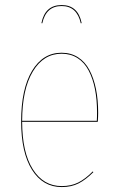

<svg xmlns="http://www.w3.org/2000/svg" viewBox="-20 -738 471 767"><path d="M226.1 -713.9Q164.1 -713.9 148.9 -645L145.5 -645.5Q159.7 -717.8 226.1 -717.8Q292 -717.8 306.2 -645.5L302.7 -645Q287.6 -713.9 226.1 -713.9ZM372.1 -287.6Q372.1 -272 370.6 -251.5H68.4Q68.8 -128.4 111.3 -61.5Q153.8 5.4 226.6 5.4Q264.2 5.4 292.7 -9Q321.3 -23.4 350.6 -53.2L353 -50.3Q322.8 -20 293.9 -5.4Q265.1 9.3 226.6 9.3Q151.4 9.3 107.9 -59.6Q64.5 -128.4 64.5 -253.4Q64.5 -382.3 107.9 -454.8Q151.4 -527.3 226.1 -527.3Q263.2 -527.3 291.5 -509.3Q319.8 -491.2 337.2 -458.5Q354.5 -425.8 363.3 -382.8Q372.1 -339.8 372.1 -287.6ZM366.7 -255.4Q367.7 -268.1 367.7 -288.6Q367.7 -339.8 359.4 -381.8Q351.1 -423.8 334.2 -456.1Q317.4 -488.3 289.8 -505.9Q262.2 -523.4 226.1 -523.4Q153.8 -523.4 111.3 -452.6Q68.8 -381.8 68.4 -255.4Z"/></svg>

Font: Fira Sans Compressed Four
Style: Regular
Weight: 100
Width: 1
Designer: Carrois Corporate & Edenspiekermann AG
Foundry: Carrois Corporate GbR & Edenspiekermann AG
Version: Version 4.203;PS 004.203;hotconv 1.0.88;makeotf.lib2.5.64775